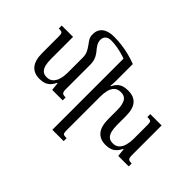

<svg xmlns="http://www.w3.org/2000/svg" viewBox="-181 -1155 1809 1809"><g transform="rotate(45 723.0 -251.0)"><path d="M290 -643Q290 -681 308 -709Q326 -737 362.5 -752Q399 -767 452 -767Q499 -767 549.5 -761Q600 -755 652.5 -742Q705 -729 756 -709L729 -652Q684 -676 635 -691.5Q586 -707 540.5 -715Q495 -723 458 -723Q418 -723 398 -704Q378 -685 378 -654Q378 -640 382 -626Q386 -612 394 -598.5Q402 -585 413 -571Q446 -534 461.5 -500.5Q477 -467 477 -421V-98Q477 -72 481.5 -59.5Q486 -47 497.5 -43Q509 -39 531 -39V0H391L383 -80H378Q361 -46 340.5 -26Q320 -6 294 3Q268 12 232 12Q158 12 118.5 -35Q79 -82 79 -182V-392Q79 -420 76 -432.5Q73 -445 62 -449Q51 -453 26 -453V-492H177V-196Q177 -151 185.5 -117.5Q194 -84 214 -65.5Q234 -47 270 -47Q310 -47 334 -70.5Q358 -94 369 -133Q380 -172 380 -216V-417Q380 -458 366 -486.5Q352 -515 331 -543Q313 -567 301.5 -586.5Q290 -606 290 -643ZM1357 -98Q1357 -72 1361.5 -59.5Q1366 -47 1377.5 -43Q1389 -39 1411 -39V0H1271L1263 -80H1258Q1241 -46 1220.5 -26Q1200 -6 1174 3Q1148 12 1112 12Q1038 12 998.5 -35Q959 -82 959 -182V-301Q959 -366 938.5 -404.5Q918 -443 865 -443Q821 -443 797.5 -419Q774 -395 765 -357Q756 -319 756 -276V167Q756 193 759 206Q762 219 773.5 222.5Q785 226 809 226V265H658V-704L756 -709V-490Q756 -471 755 -452.5Q754 -434 752 -414H757Q776 -452 798 -470.5Q820 -489 846 -495.5Q872 -502 904 -502Q980 -502 1018.5 -456.5Q1057 -411 1057 -313V-196Q1057 -151 1065.5 -117.5Q1074 -84 1094 -65.5Q1114 -47 1150 -47Q1191 -47 1215 -70.5Q1239 -94 1249.5 -133Q1260 -172 1260 -216V-394Q1260 -421 1257 -433.5Q1254 -446 1242.5 -449.5Q1231 -453 1206 -453V-492H1357Z"/></g></svg>

Font: Noto Serif Armenian
Style: Regular
Weight: 400
Designer: Monotype Design Team
Foundry: Monotype Imaging Inc.
Version: Version 2.007